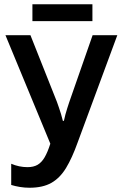

<svg xmlns="http://www.w3.org/2000/svg" viewBox="-20 -881 577 911"><path d="M536.6 -713.9 348.1 -204.1Q322.3 -131.8 293.5 -84.2Q264.6 -36.6 223.9 -13.4Q183.1 9.8 120.1 9.8Q96.7 9.8 74.5 6.1Q52.2 2.4 33.2 -3.4V-104Q51.3 -96.2 71 -92Q90.8 -87.9 110.4 -87.9Q139.2 -87.9 158.4 -99.1Q177.7 -110.4 191.9 -134.8Q206.1 -159.2 218.8 -199.2L5.9 -713.9H124.5L250 -397.9Q254.4 -385.7 259.5 -370.8Q264.6 -356 269.5 -340.1Q274.4 -324.2 278.3 -307.6H283.2Q286.1 -322.8 290.3 -337.6Q294.4 -352.5 299.1 -367.4Q303.7 -382.3 308.6 -396.5L419.4 -713.9ZM418.5 -860.8V-780.8H133.8V-860.8Z"/></svg>

Font: Open Sans SemiCondensed SemiBold
Style: Regular
Weight: 600
Width: 4
Designer: Monotype Design Team
Foundry: Monotype Imaging Inc.
Version: Version 3.000